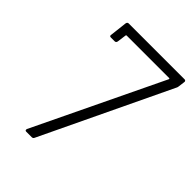

<svg xmlns="http://www.w3.org/2000/svg" viewBox="-203 -801 902 902"><g transform="rotate(45 247.5 -350.0)"><path d="M128 -11 434 -648Q435 -650 434 -651.5Q433 -653 431 -653H149Q145 -653 145 -649L139 -604Q137 -594 128 -594H103Q93 -594 95 -604L105 -690Q107 -700 116 -700H487Q491 -700 493.5 -697Q496 -694 495 -690L491 -659Q491 -655 490 -652Q489 -649 488 -647L183 -8Q180 0 171 0H135Q125 0 128 -11Z"/></g></svg>

Font: Barlow Light
Style: Italic
Weight: 300
Italic angle: -7°
Designer: Jeremy Tribby
Foundry: Tribby Type
Version: Version 1.408